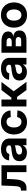

<svg xmlns="http://www.w3.org/2000/svg" viewBox="1694 -2267 585 4013"><g transform="rotate(-90 1986.5 -260.5)"><path d="M8.8 0V-115.7H30.8Q50.8 -115.7 64.2 -123.3Q77.6 -130.9 86.2 -149.2Q94.7 -167.5 99.1 -200.2Q103.5 -232.9 106 -282.7L115.2 -522.5H539.1V0H395V-407.2H252.9L246.1 -257.8Q241.7 -166 220.2 -109.4Q198.7 -52.7 159.9 -26.4Q121.1 0 64.9 0Z M802.7 9.3Q751.5 9.3 711.2 -8.1Q670.9 -25.4 647.7 -60.3Q624.5 -95.2 624.5 -147Q624.5 -191.4 640.6 -220.7Q656.7 -250 685.1 -267.8Q713.4 -285.6 750 -295.2Q786.6 -304.7 826.7 -308.6Q874 -313 902.1 -317.4Q930.2 -321.8 942.6 -330.3Q955.1 -338.9 955.1 -355.5V-358.4Q955.1 -378.9 945.1 -393.6Q935.1 -408.2 916.3 -416.5Q897.5 -424.8 870.6 -424.8Q843.8 -424.8 823.2 -416.5Q802.7 -408.2 790.8 -393.3Q778.8 -378.4 775.9 -358.9L640.6 -363.8Q646.5 -416 675.8 -453.6Q705.1 -491.2 755.4 -511.7Q805.7 -532.2 874 -532.2Q924.8 -532.2 966.3 -520.5Q1007.8 -508.8 1037.4 -486.1Q1066.9 -463.4 1082.5 -430.2Q1098.1 -397 1098.1 -353.5V0H958V-73.2H955.6Q941.9 -48.3 921.4 -29.8Q900.9 -11.2 871.8 -1Q842.8 9.3 802.7 9.3ZM842.8 -91.3Q877.4 -91.3 903.1 -104.2Q928.7 -117.2 942.4 -139.6Q956.1 -162.1 956.1 -189.9V-243.2Q950.2 -239.7 939.2 -236.6Q928.2 -233.4 914.1 -230.5Q899.9 -227.5 883.8 -224.9Q867.7 -222.2 851.6 -219.7Q826.7 -215.8 806.4 -207.8Q786.1 -199.7 774.4 -185.8Q762.7 -171.9 762.7 -150.9Q762.7 -132.3 772.7 -118.9Q782.7 -105.5 800.8 -98.4Q818.8 -91.3 842.8 -91.3Z M1443.4 11.7Q1364.7 11.7 1306.2 -22.7Q1247.6 -57.1 1215.1 -118.4Q1182.6 -179.7 1182.6 -260.3Q1182.6 -341.3 1215.1 -402.8Q1247.6 -464.4 1306.2 -498.8Q1364.7 -533.2 1443.4 -533.2Q1493.7 -533.2 1536.1 -518.6Q1578.6 -503.9 1610.6 -477.5Q1642.6 -451.2 1661.9 -414.6Q1681.2 -377.9 1685.5 -333.5L1546.9 -328.1Q1543.9 -348.1 1535.6 -364.5Q1527.3 -380.9 1514.4 -392.6Q1501.5 -404.3 1484.1 -410.6Q1466.8 -417 1445.3 -417Q1408.2 -417 1382.3 -397.7Q1356.4 -378.4 1342.5 -343.3Q1328.6 -308.1 1328.6 -260.3Q1328.6 -213.4 1342.5 -178.2Q1356.4 -143.1 1382.3 -123.8Q1408.2 -104.5 1445.3 -104.5Q1466.8 -104.5 1483.9 -110.8Q1501 -117.2 1513.7 -129.2Q1526.4 -141.1 1534.7 -157.7Q1543 -174.3 1546.9 -195.3L1686 -189.5Q1682.1 -145 1663.1 -108.4Q1644 -71.8 1611.8 -44.9Q1579.6 -18.1 1536.9 -3.2Q1494.1 11.7 1443.4 11.7Z M1768.1 0V-522.5H1912.1V-315.4H1952.6L2109.9 -522.5H2280.3L2085 -266.6L2282.2 0H2110.4L1967.8 -195.8H1912.1V0Z M2488.3 9.3Q2437 9.3 2396.7 -8.1Q2356.4 -25.4 2333.3 -60.3Q2310.1 -95.2 2310.1 -147Q2310.1 -191.4 2326.2 -220.7Q2342.3 -250 2370.6 -267.8Q2398.9 -285.6 2435.5 -295.2Q2472.2 -304.7 2512.2 -308.6Q2559.6 -313 2587.6 -317.4Q2615.7 -321.8 2628.2 -330.3Q2640.6 -338.9 2640.6 -355.5V-358.4Q2640.6 -378.9 2630.6 -393.6Q2620.6 -408.2 2601.8 -416.5Q2583 -424.8 2556.2 -424.8Q2529.3 -424.8 2508.8 -416.5Q2488.3 -408.2 2476.3 -393.3Q2464.4 -378.4 2461.4 -358.9L2326.2 -363.8Q2332 -416 2361.3 -453.6Q2390.6 -491.2 2440.9 -511.7Q2491.2 -532.2 2559.6 -532.2Q2610.4 -532.2 2651.9 -520.5Q2693.4 -508.8 2722.9 -486.1Q2752.4 -463.4 2768.1 -430.2Q2783.7 -397 2783.7 -353.5V0H2643.6V-73.2H2641.1Q2627.4 -48.3 2606.9 -29.8Q2586.4 -11.2 2557.4 -1Q2528.3 9.3 2488.3 9.3ZM2528.3 -91.3Q2563 -91.3 2588.6 -104.2Q2614.3 -117.2 2627.9 -139.6Q2641.6 -162.1 2641.6 -189.9V-243.2Q2635.7 -239.7 2624.8 -236.6Q2613.8 -233.4 2599.6 -230.5Q2585.4 -227.5 2569.3 -224.9Q2553.2 -222.2 2537.1 -219.7Q2512.2 -215.8 2491.9 -207.8Q2471.7 -199.7 2460 -185.8Q2448.2 -171.9 2448.2 -150.9Q2448.2 -132.3 2458.3 -118.9Q2468.3 -105.5 2486.3 -98.4Q2504.4 -91.3 2528.3 -91.3Z M2891.1 0V-522.5H3119.1Q3219.2 -522.5 3277.1 -488.3Q3335 -454.1 3335 -383.8Q3335 -339.8 3308.1 -310.8Q3281.2 -281.7 3225.1 -273.9Q3269 -270.5 3298.3 -253.2Q3327.6 -235.8 3342 -208.5Q3356.4 -181.2 3356.4 -147Q3356.4 -101.1 3334 -68.1Q3311.5 -35.2 3266.8 -17.6Q3222.2 0 3155.3 0ZM3025.9 -110.4H3150.4Q3183.1 -110.4 3201.4 -124.5Q3219.7 -138.7 3219.7 -165Q3219.7 -193.8 3201.4 -209.2Q3183.1 -224.6 3150.4 -224.6H3025.9ZM3025.9 -308.1H3124Q3159.2 -308.1 3178.7 -322.8Q3198.2 -337.4 3198.2 -363.3Q3198.2 -388.2 3177.5 -401.9Q3156.7 -415.5 3119.1 -415.5H3025.9Z M3678.7 11.7Q3599.6 11.7 3540.5 -22.5Q3481.4 -56.6 3448.5 -117.7Q3415.5 -178.7 3415.5 -260.3Q3415.5 -342.3 3448.5 -403.6Q3481.4 -464.8 3540.5 -499Q3599.6 -533.2 3678.7 -533.2Q3757.8 -533.2 3816.9 -499Q3876 -464.8 3908.9 -403.6Q3941.9 -342.3 3941.9 -260.3Q3941.9 -178.7 3908.9 -117.7Q3876 -56.6 3816.9 -22.5Q3757.8 11.7 3678.7 11.7ZM3678.7 -105Q3714.8 -105 3741 -124Q3767.1 -143.1 3781.5 -178Q3795.9 -212.9 3795.9 -260.3Q3795.9 -308.6 3781.5 -343.5Q3767.1 -378.4 3741 -397.5Q3714.8 -416.5 3678.7 -416.5Q3643.1 -416.5 3616.7 -397.5Q3590.3 -378.4 3575.9 -343.5Q3561.5 -308.6 3561.5 -260.3Q3561.5 -212.9 3575.9 -178Q3590.3 -143.1 3616.7 -124Q3643.1 -105 3678.7 -105Z"/></g></svg>

Font: Inter 28pt
Style: Bold
Weight: 700
Designer: Rasmus Andersson
Foundry: rsms
Version: Version 4.001;git-66647c0bb